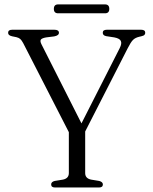

<svg xmlns="http://www.w3.org/2000/svg" viewBox="-20 -832 677 852"><path d="M436.5 -13.5Q436.5 0 419 0H224.5Q207 0 207 -13.5Q207 -25 222.5 -29L259.5 -35Q285.5 -40.5 285.5 -64V-245.5L83 -640.5Q76 -653.5 69.8 -659Q63.5 -664.5 53 -667L33.5 -671Q23 -673.5 19.5 -677.5Q16 -681.5 16 -686.5Q16 -700 34 -700H221.5Q241.5 -700 241.5 -686.5Q241.5 -674.5 220.5 -670.5L184.5 -666Q165.5 -662.5 161.2 -656Q157 -649.5 164 -635.5L341.5 -284.5L511.5 -619Q521.5 -639 516.2 -650.2Q511 -661.5 487.5 -666L451.5 -671.5Q436 -674.5 436 -686.5Q436 -700 454 -700H606.5Q624.5 -700 624.5 -686.5Q624.5 -681.5 621.2 -677.5Q618 -673.5 607 -671L598.5 -669Q580.5 -665 570.2 -654.8Q560 -644.5 546.5 -617.5L358 -248.5V-64Q358 -40.5 384 -35L420.5 -29Q436.5 -24.5 436.5 -13.5ZM219 -792.5Q219 -812.5 238 -812.5H446Q465 -812.5 465 -792.5Q465 -773 446 -773H238Q219 -773 219 -792.5Z"/></svg>

Font: Fraunces 72pt S050 Light
Style: Regular
Weight: 300
Version: Version 1.000; ttfautohint (v1.8.3)